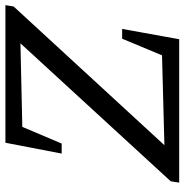

<svg xmlns="http://www.w3.org/2000/svg" viewBox="-6 -692 698 727"><g transform="rotate(-90 343.5 -329.0)"><path d="M682 -627 131 -28 119 -55 497 -65 560 -216H597L558 0H15L20 -32L569 -630L582 -602L226 -594L163 -445H125L166 -658H687Z"/></g></svg>

Font: Piazzolla Thin Medium
Style: Italic
Weight: 500
Italic angle: -11.3°
Version: Version 2.005